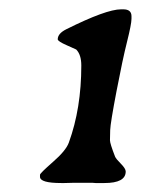

<svg xmlns="http://www.w3.org/2000/svg" viewBox="-20 -706 349 422"><path d="M209.5 -303.7H189.9L183.6 -304.2H140.6L121.6 -303.7H114.7Q67.9 -303.7 67.9 -317.4V-321.8Q67.9 -325.2 96.4 -350.1Q125 -375 131.3 -392.6Q158.7 -467.8 158.7 -562Q158.7 -585.9 147.5 -597.2Q147 -597.7 127 -606.4Q106.9 -615.2 106.9 -619.6Q106.9 -632.3 125.5 -641.6Q213.4 -685.5 246.1 -685.5H251Q269 -685.5 269 -670.4V-664.6Q269 -653.3 259.3 -614.5Q249.5 -575.7 236.1 -505.6Q222.7 -435.5 222.2 -420.2Q221.7 -404.8 221.7 -397.7Q221.7 -390.6 232.9 -361.8Q234.9 -356.9 245.6 -346.2Q256.3 -335.4 256.3 -329.1Q256.3 -303.7 209.5 -303.7Z"/></svg>

Font: Averia Serif Libre
Style: Bold Italic
Weight: 700
Italic angle: -6.90001°
Version: Version 1.002